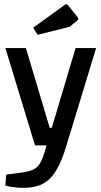

<svg xmlns="http://www.w3.org/2000/svg" viewBox="-20 -732 490 927"><path d="M149 -30 6 -500H105L220 -115H230L345 -500H444L301 -30ZM93 175Q71 175 47.5 172Q24 169 6 164L10 111L79 102Q117 97 138.5 87.5Q160 78 172.5 57.5Q185 37 196 0L205 -30H301Q278 47 250.5 92Q223 137 185.5 156Q148 175 93 175ZM162 -564 140 -598 292 -708Q297 -712 300 -712Q304 -712 308 -707L351 -654Q358 -646 358 -642Q358 -637 351 -631L324 -609Q320 -605 315.5 -603Q311 -601 302 -599Z"/></svg>

Font: Changa
Style: Regular
Weight: 400
Designer: Eduardo Rodriguez Tunni
Foundry: Eduardo Rodriguez Tunni
Version: Version 3.003